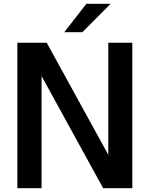

<svg xmlns="http://www.w3.org/2000/svg" viewBox="-20 -987 786 1007"><path d="M198 0H71V-763H225L548 -175V-763H674V0H521L198 -588ZM412 -818H317L433 -967H560Z"/></svg>

Font: Open Sauce One SemiBold
Style: Regular
Weight: 600
Designer: Alfredo Marco Pradil
Foundry: Creative Sauce Fz LLC
Version: Version 1.477